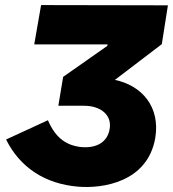

<svg xmlns="http://www.w3.org/2000/svg" viewBox="-20 -721 682 757"><path d="M288 15C384 23 561 -2 592 -176C613 -300 539 -384 433 -406L618 -547L642 -700L142 -701L115 -546H404L403 -540L229 -418L210 -304H312C376 -304 423 -268 412 -211C404 -164 365 -136 302 -141C240 -147 198 -179 169 -247L4 -171C58 -62 156 4 288 15Z"/></svg>

Font: Fixel Display ExtraBold
Style: Italic
Weight: 800
Italic angle: -10°
Designer: AlfaBravo + MacPaw
Foundry: Kyrylo Tkachov, Marchela Mozhyna, Serhii Makarenko, Maria Weinstein, Zakhar Kryvoshyya
Version: Version 1.210;Glyphs 3.2 (3217)